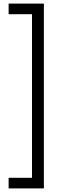

<svg xmlns="http://www.w3.org/2000/svg" viewBox="-20 -888 342 1068"><path d="M28 160V101H158V-809H28V-868H224V160Z"/></svg>

Font: Encode Sans Condensed
Style: Regular
Weight: 400
Designer: Pablo Impallari, Andres Torresi
Foundry: Pablo Impallari, Andres Torresi
Version: Version 1.000; ttfautohint (v1.00) -l 8 -r 50 -G 200 -x 14 -